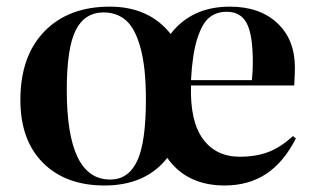

<svg xmlns="http://www.w3.org/2000/svg" viewBox="-20 -550 954 584"><path d="M297.9 14.2Q179.7 14.2 110.8 -54.7Q42 -123.5 42 -246.1Q42 -379.4 115.2 -454.6Q188.5 -529.8 314 -529.8Q433.1 -529.8 499 -446.8Q563 -529.8 679.2 -529.8Q770 -529.8 823.5 -479.7Q877 -429.7 877 -344.2Q877 -328.1 875 -290H561Q557.6 -181.6 597.2 -127.4Q636.7 -73.2 710 -73.2Q755.9 -73.2 793.7 -86.7Q831.5 -100.1 871.1 -136.2L879.9 -128.9Q843.3 -56.6 789.8 -21.2Q736.3 14.2 663.1 14.2Q547.9 14.2 488.8 -69.8Q422.9 14.2 297.9 14.2ZM561 -306.2H746.1Q749 -331.5 749 -360.8Q749 -444.3 730.5 -479.2Q711.9 -514.2 669.9 -514.2Q637.7 -514.2 616 -496.1Q594.2 -478 579.6 -430.9Q564.9 -383.8 561 -306.2ZM314.9 -3.9Q370.6 -3.9 397.2 -60.3Q423.8 -116.7 423.8 -248Q423.8 -343.3 407.7 -403.1Q391.6 -462.9 363.8 -487.5Q335.9 -512.2 294.9 -512.2Q237.8 -512.2 210.4 -458.3Q183.1 -404.3 183.1 -275.9Q183.1 -3.9 314.9 -3.9Z"/></svg>

Font: Display Semibold
Style: Regular
Weight: 600
Designer: Latin by Veronika Burian and Jose Scaglione. Greek by Irene Vlachou. Cyrillic by Vera Evstafieva.
Foundry: TypeTogether
Version: Version 3.002